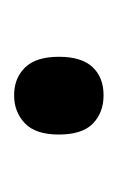

<svg xmlns="http://www.w3.org/2000/svg" viewBox="34 -492 170 279"><g transform="rotate(90 119.5 -353.0)"><path d="M63 -353Q63 -386 78 -402Q93 -418 119 -418Q144 -418 160 -402.5Q176 -387 176 -353Q176 -319 159.5 -303.5Q143 -288 119 -288Q94 -288 78.5 -304Q63 -320 63 -353Z"/></g></svg>

Font: Noto Sans Thai Looped Condensed
Style: Regular
Weight: 400
Width: 3
Designer: Sasikarn Vongin, Ben Mitchell
Foundry: The Fontpad Ltd
Version: Version 1.001; ttfautohint (v1.8.4.7-5d5b)